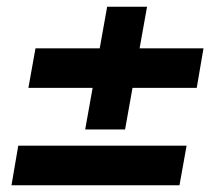

<svg xmlns="http://www.w3.org/2000/svg" viewBox="-20 -637 622 568"><path d="M14 -89 34 -206H532L511 -89ZM232 -254 297 -617H415L350 -254ZM64 -377 85 -494H582L562 -377Z"/></svg>

Font: DM Sans 16pt ExtraBold
Style: Italic
Weight: 800
Italic angle: -10°
Version: Version 4.004;gftools[0.9.30]